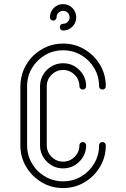

<svg xmlns="http://www.w3.org/2000/svg" viewBox="-20 -928 623 948"><path d="M291.5 0.5Q233.4 0.5 185.5 -28.1Q137.7 -56.6 109.1 -104.5Q80.6 -152.3 80.6 -210.4V-502Q81.5 -588.9 142.6 -651.4Q207 -712.9 291.5 -712.9Q349.6 -712.9 397.5 -684.3Q445.3 -655.8 473.9 -607.9Q502.4 -560.1 502.4 -502Q502.4 -495.1 497.6 -490.5Q492.7 -485.8 485.8 -485.8Q479 -485.8 474.1 -490.5Q469.2 -495.1 469.2 -502Q469.2 -551.3 445.3 -591.6Q421.4 -631.8 380.9 -655.8Q340.3 -679.7 291.5 -679.7Q242.7 -679.7 202.1 -655.8Q161.6 -631.8 137.7 -591.6Q113.8 -551.3 113.8 -502V-210.4Q113.8 -139.2 165.5 -84.5Q220.2 -32.7 291.5 -32.7Q340.3 -32.7 380.9 -56.6Q421.4 -80.6 445.3 -121.1Q469.2 -161.6 469.2 -210.4Q469.2 -217.3 474.1 -221.9Q479 -226.6 485.8 -226.6Q492.7 -226.6 497.6 -221.9Q502.4 -217.3 502.4 -210.4Q502.4 -152.3 473.9 -104.5Q445.3 -56.6 397.5 -28.1Q349.6 0.5 291.5 0.5ZM291.5 -96.7Q244.6 -96.7 211.2 -130.1Q177.7 -163.6 177.7 -210.4V-502Q178.2 -548.8 210.9 -582.5Q246.1 -615.7 291.5 -615.7Q338.4 -615.7 371.8 -582.3Q405.3 -548.8 405.3 -502Q405.3 -495.1 400.4 -490.5Q395.5 -485.8 388.7 -485.8Q381.8 -485.8 377 -490.5Q372.1 -495.1 372.1 -502Q372.1 -535.2 348.4 -558.8Q324.7 -582.5 291.5 -582.5Q258.3 -582.5 234.6 -558.8Q210.9 -535.2 210.9 -502V-210.4Q210.9 -178.2 234.4 -153.3Q259.3 -129.9 291.5 -129.9Q324.7 -129.9 348.4 -153.6Q372.1 -177.2 372.1 -210.4Q372.1 -217.3 377 -221.9Q381.8 -226.6 388.7 -226.6Q395.5 -226.6 400.4 -221.9Q405.3 -217.3 405.3 -210.4Q405.3 -163.6 371.8 -130.1Q338.4 -96.7 291.5 -96.7ZM291.5 -907.7Q318.4 -907.7 337.4 -888.7Q356.4 -869.6 356.4 -842.3Q356.4 -815.4 337.4 -796.4Q318.4 -777.3 291.5 -777.3Q284.7 -777.3 280 -782.2Q275.4 -787.1 275.4 -793.9Q275.4 -800.8 280 -805.7Q284.7 -810.5 291.5 -810.5Q304.7 -810.5 314.2 -819.8Q323.7 -829.1 323.7 -842.3Q323.7 -856 314.2 -865.2Q304.7 -874.5 291.5 -874.5Q278.3 -874.5 268.8 -865.2Q259.3 -856 259.3 -842.3Q259.3 -835.9 254.4 -831.1Q249.5 -826.2 242.7 -826.2Q236.3 -826.2 231.4 -831.1Q226.6 -835.9 226.6 -842.3Q226.6 -869.6 245.6 -888.7Q264.6 -907.7 291.5 -907.7Z"/></svg>

Font: Neon Sans
Style: Regular
Weight: 400
Designer: GGBot
Version: 0.80